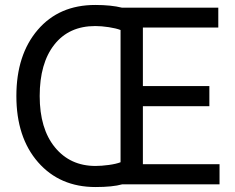

<svg xmlns="http://www.w3.org/2000/svg" viewBox="-20 -742 948 774"><path d="M365 12Q221 12 133.5 -88Q46 -188 46 -355Q46 -521 132 -621.5Q218 -722 364 -722Q428 -722 472 -711H860V-631H556V-395H824V-314H556V-80H865V1H473Q434 12 365 12ZM365 -73Q389 -73 418.5 -77Q448 -81 466 -88V-621Q448 -628 418.5 -632.5Q389 -637 364 -637Q258 -637 199 -562Q140 -487 140 -355Q140 -223 201.5 -148Q263 -73 365 -73Z"/></svg>

Font: LXGW 975 Gothic SC
Style: Regular
Weight: 400
Version: Version 2.01;February 25, 2021